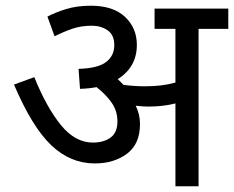

<svg xmlns="http://www.w3.org/2000/svg" viewBox="-20 -652 819 672"><path d="M470 -218Q470 -148 424.5 -114Q379 -80 312 -80Q226 -80 159 -144Q92 -208 29 -356L100 -382Q143 -276 193 -214.5Q243 -153 305 -153Q343 -153 367 -170.5Q391 -188 391 -227Q391 -264 370.5 -293Q350 -322 318 -347Q291 -342 260 -341L255 -411Q323 -413 351.5 -435Q380 -457 380 -494Q380 -530 356.5 -546Q333 -562 302 -562Q265 -562 235 -552Q205 -542 171 -525L146 -594Q172 -608 210.5 -620Q249 -632 298 -632Q376 -632 417.5 -593Q459 -554 459 -495Q459 -417 392 -375Q403 -365 412 -355Q450 -350 486 -350Q518 -350 543 -353Q568 -356 594 -363V-551H521V-622H779V-551H675V0H594V-290Q570 -284 547 -281.5Q524 -279 498 -279Q481 -279 455 -282Q470 -252 470 -218Z"/></svg>

Font: Go Noto Kurrent-Regular
Style: Regular
Weight: 400
Designer: Monotype Design Team
Foundry: Monotype Imaging Inc.
Version: Version 2.012; ttfautohint (v1.8.4.7-5d5b)